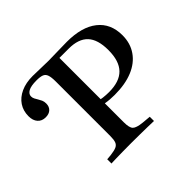

<svg xmlns="http://www.w3.org/2000/svg" viewBox="-132 -751 932 932"><g transform="rotate(-45 333.5 -285.5)"><path d="M245.2 -201.6V-472.6Q245.2 -502.4 239.9 -517.3Q234.7 -532.3 221.4 -537.5Q208.1 -542.7 183.1 -542.7Q144.4 -542.7 126.6 -532.7Q108.9 -522.6 108.9 -506.5Q108.9 -496.8 113.3 -488.3Q117.7 -479.8 123 -471.4Q128.2 -462.9 132.7 -453.2Q137.1 -443.5 137.1 -429.8Q137.1 -408.9 124.2 -396.4Q111.3 -383.9 87.9 -383.9Q62.1 -383.9 47.2 -400.8Q32.3 -417.7 32.3 -446.8Q32.3 -483.9 50.8 -511.7Q69.4 -539.5 103.6 -555.2Q137.9 -571 184.7 -571Q208.1 -571 234.3 -569.8Q260.5 -568.5 292.7 -568.5H291.9Q323.4 -568.5 355.2 -569.8Q387.1 -571 419.4 -571Q521.8 -571 577.4 -527Q633.1 -483.1 633.1 -402.4Q633.1 -347.6 605.2 -307.3Q577.4 -266.9 525.8 -245.6Q474.2 -224.2 401.6 -224.2Q385.5 -224.2 369.8 -225.4Q354 -226.6 340.7 -229Q327.4 -231.5 316.1 -233.9V-262.9Q332.3 -258.1 352 -255.6Q371.8 -253.2 391.9 -253.2Q463.7 -253.2 498.8 -289.1Q533.9 -325 533.9 -400Q533.9 -472.6 501.6 -506.9Q469.4 -541.1 402.4 -541.1H338.7V-201.6ZM283.1 -2.4Q259.7 -2.4 235.5 -2Q211.3 -1.6 190.3 -1.2Q169.4 -0.8 154.8 0V-29L182.3 -31.5Q208.1 -34.7 221.8 -40.7Q235.5 -46.8 240.3 -60.1Q245.2 -73.4 245.2 -98.4V-201.6H338.7V-98.4Q338.7 -61.3 350.8 -49.2Q362.9 -37.1 401.6 -33.1L446.8 -29V0Q429 -0.8 404.4 -1.2Q379.8 -1.6 352.4 -2Q325 -2.4 297.6 -2.4H292.7Z"/></g></svg>

Font: Playfair 5pt SemiExpanded Light Medium
Style: Regular
Weight: 500
Version: Version 2.203